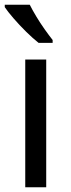

<svg xmlns="http://www.w3.org/2000/svg" viewBox="-21 -786 299 806"><path d="M173 0H85V-536H173ZM104 -766Q115 -744 131.5 -716.5Q148 -689 166.5 -663Q185 -637 200 -618V-606H141Q118 -624 89 -652.5Q60 -681 35.5 -709.5Q11 -738 -1 -756V-766Z"/></svg>

Font: Go Noto Current
Style: Regular
Weight: 400
Designer: Monotype Design Team
Foundry: Monotype Imaging Inc.
Version: Version 2.007; ttfautohint (v1.8) -l 8 -r 50 -G 200 -x 14 -D